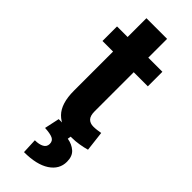

<svg xmlns="http://www.w3.org/2000/svg" viewBox="-288 -684 934 934"><g transform="rotate(45 179.5 -217.0)"><path d="M238.3 10.3Q164.6 10.3 124.8 -30.3Q85 -70.8 85 -158.7V-428.2H12.2V-528.3H85V-657.7H227.1V-528.3H324.2V-428.2H227.1V-159.2Q227.1 -128.4 240 -115.2Q252.9 -102.1 275.4 -102.1Q287.1 -102.1 300.8 -103.8Q314.5 -105.5 324.2 -107.4L336.4 -4.4Q314.5 2 288.8 6.1Q263.2 10.3 238.3 10.3ZM124.5 224.1 121.1 146Q150.4 146 167.7 136.5Q185.1 127 185.1 107.4Q185.1 86.4 168 78.4Q150.9 70.3 113.8 68.4L130.4 -8.8H235.4L229 27.3Q261.7 32.7 283.7 52Q305.7 71.3 305.7 109.4Q305.7 161.6 258.3 192.9Q210.9 224.1 124.5 224.1Z"/></g></svg>

Font: Robotiche
Style: Bold
Weight: 700
Designer: Google
Version: Version 2.001